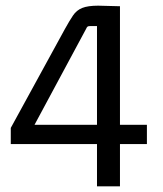

<svg xmlns="http://www.w3.org/2000/svg" viewBox="-20 -657 574 677"><path d="M403 0H322V-156L329 -149H18V-206L209 -555Q225 -584 237.5 -602.5Q250 -621 270 -629Q290 -637 326 -637L403 -635V-210L397 -217H498V-149H397L403 -156ZM284 -556 98 -210 92 -217H329L322 -210V-565H297Q291 -565 288.5 -563Q286 -561 284 -556Z"/></svg>

Font: Gemunu Libre ExtraLight
Style: Regular
Weight: 400
Version: Version 1.100